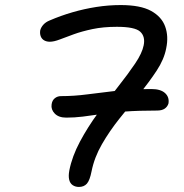

<svg xmlns="http://www.w3.org/2000/svg" viewBox="-20 -730 728 759"><path d="M292 9Q278 9 267.5 2Q257 -5 253.5 -19.5Q250 -34 254 -56Q265 -112 296 -170Q327 -228 367 -282.5Q407 -337 446.5 -387Q486 -437 514 -478.5Q542 -520 548 -551Q555 -586 534 -605Q513 -624 442 -624Q388 -624 345.5 -615Q303 -606 271.5 -594.5Q240 -583 216.5 -574Q193 -565 177 -565Q164 -565 154.5 -570.5Q145 -576 141 -586.5Q137 -597 139 -610Q142 -622 151.5 -632.5Q161 -643 176 -649Q220 -668 266.5 -681.5Q313 -695 361 -702.5Q409 -710 457 -710Q535 -710 577 -687Q619 -664 633 -625Q647 -586 637 -539Q629 -496 599.5 -451Q570 -406 531 -358.5Q492 -311 452.5 -261.5Q413 -212 383 -160Q353 -108 342 -53Q335 -17 323.5 -4Q312 9 292 9ZM242 -265Q212 -265 196.5 -281Q181 -297 184 -317Q186 -333 196.5 -341.5Q207 -350 221 -350Q273 -350 325.5 -357Q378 -364 439.5 -371Q501 -378 579 -378Q615 -378 632.5 -362Q650 -346 646 -321Q642 -308 631 -300.5Q620 -293 601 -293Q527 -293 473.5 -289Q420 -285 380 -279Q340 -273 307 -269Q274 -265 242 -265Z"/></svg>

Font: Shantell Sans
Style: Italic
Weight: 400
Italic angle: -11°
Designer: Stephen Nixon, Anya Danilova, Shantell Martin
Foundry: Arrow Type
Version: Version 1.011;[c5ecc13dd]